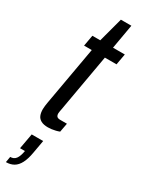

<svg xmlns="http://www.w3.org/2000/svg" viewBox="-249 -704 761 1015"><g transform="rotate(30 132.0 -197.0)"><path d="M104 11Q78 11 62 2.5Q46 -6 39.5 -21.5Q33 -37 33 -59Q33 -69 34.5 -80Q36 -91 38 -103L101 -459H54L66 -526H114L154 -675H218L192 -526H264L252 -459H181L119 -107Q118 -102 116.5 -93.5Q115 -85 115 -81Q115 -68 121 -62Q127 -56 141 -56H182L172 -2Q162 2 150 5Q138 8 126 9.5Q114 11 104 11ZM4 281 10 246Q32 246 44 230Q56 214 62 180H32L49 86H119L105 165Q98 206 84.5 232Q71 258 51 269.5Q31 281 4 281Z"/></g></svg>

Font: Archivo Condensed
Style: Italic
Weight: 400
Width: 3
Italic angle: -10°
Designer: Hector Gatti
Foundry: Omnibus-Type
Version: Version 2.001